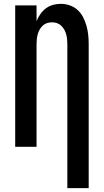

<svg xmlns="http://www.w3.org/2000/svg" viewBox="-20 -763 540 998"><path d="M330 215V-535Q330 -548 328.5 -561Q327 -574 323.5 -586.5Q320 -599 313.5 -610Q307 -621 297.5 -630Q288 -639 275.5 -643Q263 -647 250 -647Q237 -647 224.5 -643Q212 -639 202.5 -630Q193 -621 186.5 -610Q180 -599 176.5 -586.5Q173 -574 171.5 -561Q170 -548 170 -535V0H59V-735H170V-653Q178 -673 190 -690Q202 -707 218.5 -719.5Q235 -732 255 -737.5Q275 -743 296 -743Q320 -743 343 -735Q366 -727 383.5 -711Q401 -695 412 -673.5Q423 -652 429.5 -629Q436 -606 438.5 -582.5Q441 -559 441 -535V215Z"/></svg>

Font: Zed Mono
Style: Bold
Weight: 700
Monospace: yes
Designer: Belleve Invis
Foundry: Belleve Invis
Version: Version 1.0.0; ttfautohint (v1.8.4)